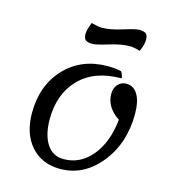

<svg xmlns="http://www.w3.org/2000/svg" viewBox="-124 -946 976 1075"><g transform="rotate(15 363.5 -408.5)"><path d="M317 -698Q286 -698 275.5 -708.5Q265 -719 265 -743Q265 -766 283 -810Q323 -799 342 -799Q392 -799 460 -820.5Q528 -842 549 -842Q581 -842 591 -831.5Q601 -821 601 -797Q601 -769 583 -729Q546 -740 524 -740Q475 -740 407 -719Q339 -698 317 -698ZM322 25Q216 25 153 -46.5Q90 -118 90 -238Q90 -398 185.5 -499Q281 -600 433 -600Q478 -600 511 -592Q523 -577 525 -554Q368 -554 281.5 -465Q195 -376 195 -230Q195 -139 229.5 -86Q264 -33 327 -33Q424 -33 490 -113Q556 -193 570 -326Q491 -378 491 -456Q491 -489 510 -510.5Q529 -532 559 -532Q602 -532 625.5 -492Q649 -452 649 -380Q649 -210 554 -92.5Q459 25 322 25Z"/></g></svg>

Font: Lemonada Light
Style: Regular
Weight: 300
Designer: Mohamed Gaber (Arabic), Eduardo Tunni (Latin)
Foundry: Kief Type Foundry
Version: Version 4.004